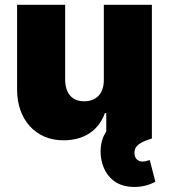

<svg xmlns="http://www.w3.org/2000/svg" viewBox="-20 -565 689 783"><path d="M528.4 197.4Q476.9 197.4 444.1 172.4Q411.2 147.4 397.7 103.7Q390.3 78.8 390.3 53.3Q390.3 29.8 396.1 8.7Q402 -12.4 413.4 -28.4V-103.7H407.7Q398.4 -77.4 382.8 -57Q367.2 -36.6 345.9 -22.2Q324.6 -7.8 297.9 -0.4Q271.3 7.1 240.1 7.1Q196.4 7.5 161.4 -7.8Q126.4 -23.1 101.6 -50.4Q76.7 -77.8 63.4 -115.4Q50.1 -153.1 49.7 -197.4V-545.5H245.7V-238.6Q246.4 -197.8 266.3 -174.9Q286.2 -152 323.9 -152Q342 -152 356.5 -157.7Q371.1 -163.4 381.6 -174.2Q392 -185 397.7 -201.2Q403.4 -217.3 403.4 -238.6V-545.5H599.4V0Q563.9 10.3 546.2 23.4Q528.4 36.6 528.4 56.8Q528.4 76 538 84.9Q547.6 93.8 561.1 93.8Q573.9 93.8 581.3 90.2Q585.9 88.8 590.9 88.1L613.6 176.1Q574.6 197.4 528.4 197.4Z"/></svg>

Font: Linik Sans Black
Style: Regular
Weight: 900
Designer: Fonts by Rasmus Andersson / Changes by Cristiano Sobral with parts from Marc Monis
Foundry: rsms
Version: Version 3.020; ttfautohint (v1.6)